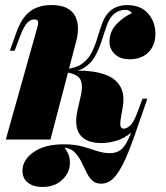

<svg xmlns="http://www.w3.org/2000/svg" viewBox="-20 -553 656 761"><path d="M236 32Q245 45 251 58Q257 71 257 94Q257 130 227.5 159Q198 188 148 188Q112 188 90.5 171Q69 154 69 124Q69 81 113 50Q157 19 232 19Q275 19 306 27.5Q337 36 363 45Q389 54 416 54Q441 54 458 41.5Q475 29 491 -6.5Q507 -42 529 -111L543 -102Q514 -14 489.5 48Q465 110 439.5 142.5Q414 175 381 175Q358 175 344.5 161.5Q331 148 321.5 127.5Q312 107 301.5 86.5Q291 66 276 50.5Q261 35 236 32ZM459 -85Q455 -61 458 -52Q461 -43 471 -43Q480 -43 494 -53.5Q508 -64 524 -106L545 -162H564L539 -89Q525 -49 498.5 -26.5Q472 -4 441 5Q410 14 382 14Q322 14 297.5 -18.5Q273 -51 287 -115L299 -168Q311 -219 297 -240.5Q283 -262 232 -268V-272Q282 -275 327.5 -271.5Q373 -268 407.5 -253Q442 -238 458.5 -207Q475 -176 466 -125ZM478 -514Q464 -514 453 -510Q442 -506 432 -498Q414 -482 404 -454Q394 -426 384 -394Q374 -362 358.5 -333Q343 -304 316 -286Q289 -268 244 -269L234 -268L236 -279Q280 -282 305.5 -300.5Q331 -319 344.5 -347Q358 -375 367 -406Q376 -437 386.5 -464.5Q397 -492 417 -510Q432 -523 450 -528Q468 -533 481 -533Q539 -533 567.5 -499Q596 -465 596 -419Q596 -387 582.5 -364Q569 -341 546 -329.5Q523 -318 495 -318Q456 -318 435 -338.5Q414 -359 414 -387Q414 -428 441.5 -457Q469 -486 503 -501Q499 -507 492 -510.5Q485 -514 478 -514ZM180 0H3L125 -434Q130 -450 131 -459Q132 -468 128.5 -472Q125 -476 116 -476Q101 -476 88 -462.5Q75 -449 61 -413L38 -352H19L47 -430Q60 -465 78.5 -488Q97 -511 123.5 -522Q150 -533 184 -533Q223 -533 246 -520.5Q269 -508 279 -487Q289 -466 289 -441.5Q289 -417 283 -393Z"/></svg>

Font: Playfair Display Black
Style: Italic
Weight: 900
Italic angle: -14°
Designer: Claus Eggers Sørensen
Foundry: Claus Eggers Sørensen
Version: Version 1.203